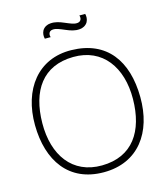

<svg xmlns="http://www.w3.org/2000/svg" viewBox="-138 -1064 1031 1185"><g transform="rotate(-15 378.0 -471.0)"><path d="M518.8 -958.3H481.3C487.5 -943.8 484.4 -918.8 458.3 -916.7C436.5 -914.6 416.7 -924 379.2 -939.6C354.2 -950 327.1 -960.4 294.8 -957.3C277.1 -956.3 255.2 -946.9 243.8 -927.1C234.4 -909.4 234.4 -890.6 238.5 -875H276C269.8 -889.6 272.9 -914.6 299 -916.7C320.8 -918.8 340.6 -909.4 378.1 -893.8C403.1 -883.3 430.2 -872.9 462.5 -876C480.2 -877.1 502.1 -886.5 513.5 -906.3C522.9 -924 522.9 -942.7 518.8 -958.3ZM378.1 15.6C599 15.6 716.7 -149 714.6 -375C712.5 -607.3 603.1 -760.4 378.1 -764.6C164.6 -768.8 39.6 -603.1 41.7 -375C43.8 -146.9 155.2 15.6 378.1 15.6ZM378.1 -28.1C188.5 -26 86.5 -170.8 88.5 -375C90.6 -581.2 182.3 -718.8 378.1 -720.8C565.6 -722.9 669.8 -578.1 667.7 -375C665.6 -169.8 574 -30.2 378.1 -28.1Z"/></g></svg>

Font: Manrope3 Thin
Style: Regular
Weight: 100
Width: 4
Designer: Mikhail Sharanda
Foundry: Mikhail Sharanda
Version: Version 3.000;PS 003.000;hotconv 1.0.88;makeotf.lib2.5.64775